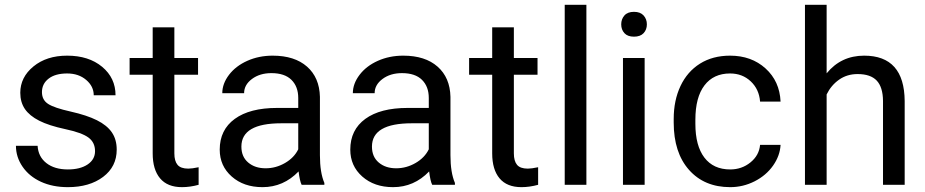

<svg xmlns="http://www.w3.org/2000/svg" viewBox="-20 -770 3856 800"><path d="M376 -140.1Q376 -176.8 348.4 -197Q320.8 -217.3 252.2 -231.9Q183.6 -246.6 143.3 -267.1Q103 -287.6 83.7 -315.9Q64.5 -344.2 64.5 -383.3Q64.5 -448.2 119.4 -493.2Q174.3 -538.1 259.8 -538.1Q349.6 -538.1 405.5 -491.7Q461.4 -445.3 461.4 -373H370.6Q370.6 -410.2 339.1 -437Q307.6 -463.9 259.8 -463.9Q210.4 -463.9 182.6 -442.4Q154.8 -420.9 154.8 -386.2Q154.8 -353.5 180.7 -336.9Q206.5 -320.3 274.2 -305.2Q341.8 -290 383.8 -269Q425.8 -248 446 -218.5Q466.3 -189 466.3 -146.5Q466.3 -75.7 409.7 -33Q353 9.8 262.7 9.8Q199.2 9.8 150.4 -12.7Q101.6 -35.2 74 -75.4Q46.4 -115.7 46.4 -162.6H136.7Q139.2 -117.2 173.1 -90.6Q207 -64 262.7 -64Q314 -64 345 -84.7Q376 -105.5 376 -140.1Z M706.5 -656.2V-528.3H805.2V-458.5H706.5V-130.9Q706.5 -99.1 719.7 -83.3Q732.9 -67.4 764.6 -67.4Q780.3 -67.4 807.6 -73.2V0Q772 9.8 738.3 9.8Q677.7 9.8 647 -26.9Q616.2 -63.5 616.2 -130.9V-458.5H520V-528.3H616.2V-656.2Z M1236.8 0Q1229 -15.6 1224.1 -55.7Q1161.1 9.8 1073.7 9.8Q995.6 9.8 945.6 -34.4Q895.5 -78.6 895.5 -146.5Q895.5 -229 958.3 -274.7Q1021 -320.3 1134.8 -320.3H1222.7V-361.8Q1222.7 -409.2 1194.3 -437.3Q1166 -465.3 1110.8 -465.3Q1062.5 -465.3 1029.8 -440.9Q997.1 -416.5 997.1 -381.8H906.2Q906.2 -421.4 934.3 -458.3Q962.4 -495.1 1010.5 -516.6Q1058.6 -538.1 1116.2 -538.1Q1207.5 -538.1 1259.3 -492.4Q1311 -446.8 1313 -366.7V-123.5Q1313 -50.8 1331.5 -7.8V0ZM1086.9 -68.8Q1129.4 -68.8 1167.5 -90.8Q1205.6 -112.8 1222.7 -147.9V-256.3H1151.9Q985.8 -256.3 985.8 -159.2Q985.8 -116.7 1014.2 -92.8Q1042.5 -68.8 1086.9 -68.8Z M1780.8 0Q1772.9 -15.6 1768.1 -55.7Q1705.1 9.8 1617.7 9.8Q1539.6 9.8 1489.5 -34.4Q1439.5 -78.6 1439.5 -146.5Q1439.5 -229 1502.2 -274.7Q1564.9 -320.3 1678.7 -320.3H1766.6V-361.8Q1766.6 -409.2 1738.3 -437.3Q1710 -465.3 1654.8 -465.3Q1606.4 -465.3 1573.7 -440.9Q1541 -416.5 1541 -381.8H1450.2Q1450.2 -421.4 1478.3 -458.3Q1506.3 -495.1 1554.4 -516.6Q1602.5 -538.1 1660.2 -538.1Q1751.5 -538.1 1803.2 -492.4Q1855 -446.8 1856.9 -366.7V-123.5Q1856.9 -50.8 1875.5 -7.8V0ZM1630.9 -68.8Q1673.3 -68.8 1711.4 -90.8Q1749.5 -112.8 1766.6 -147.9V-256.3H1695.8Q1529.8 -256.3 1529.8 -159.2Q1529.8 -116.7 1558.1 -92.8Q1586.4 -68.8 1630.9 -68.8Z M2121.1 -656.2V-528.3H2219.7V-458.5H2121.1V-130.9Q2121.1 -99.1 2134.3 -83.3Q2147.5 -67.4 2179.2 -67.4Q2194.8 -67.4 2222.2 -73.2V0Q2186.5 9.8 2152.8 9.8Q2092.3 9.8 2061.5 -26.9Q2030.8 -63.5 2030.8 -130.9V-458.5H1934.6V-528.3H2030.8V-656.2Z M2423.3 0H2333V-750H2423.3Z M2666 0H2575.7V-528.3H2666ZM2568.4 -668.5Q2568.4 -690.4 2581.8 -705.6Q2595.2 -720.7 2621.6 -720.7Q2647.9 -720.7 2661.6 -705.6Q2675.3 -690.4 2675.3 -668.5Q2675.3 -646.5 2661.6 -631.8Q2647.9 -617.2 2621.6 -617.2Q2595.2 -617.2 2581.8 -631.8Q2568.4 -646.5 2568.4 -668.5Z M3022.5 -64Q3070.8 -64 3106.9 -93.3Q3143.1 -122.6 3147 -166.5H3232.4Q3230 -121.1 3201.2 -80.1Q3172.4 -39.1 3124.3 -14.6Q3076.2 9.8 3022.5 9.8Q2914.6 9.8 2850.8 -62.3Q2787.1 -134.3 2787.1 -259.3V-274.4Q2787.1 -351.6 2815.4 -411.6Q2843.8 -471.7 2896.7 -504.9Q2949.7 -538.1 3022 -538.1Q3110.8 -538.1 3169.7 -484.9Q3228.5 -431.6 3232.4 -346.7H3147Q3143.1 -397.9 3108.2 -430.9Q3073.2 -463.9 3022 -463.9Q2953.1 -463.9 2915.3 -414.3Q2877.4 -364.7 2877.4 -271V-253.9Q2877.4 -162.6 2915 -113.3Q2952.6 -64 3022.5 -64Z M3424.3 -464.4Q3484.4 -538.1 3580.6 -538.1Q3748 -538.1 3749.5 -349.1V0H3659.2V-349.6Q3658.7 -406.7 3633.1 -434.1Q3607.4 -461.4 3553.2 -461.4Q3509.3 -461.4 3476.1 -438Q3442.9 -414.6 3424.3 -376.5V0H3334V-750H3424.3Z"/></svg>

Font: RobotoInd
Style: Regular
Weight: 400
Designer: Google
Version: Version 2.001101; 2014